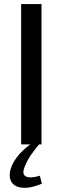

<svg xmlns="http://www.w3.org/2000/svg" viewBox="-20 -710 308 944"><path d="M184 -690V0H84V-690ZM131 -2 172 0Q151 25 132.5 51.5Q114 78 101 111Q86 148 108.5 158Q131 168 176 154L186 193Q138 213 104.5 213.5Q71 214 52 201Q33 188 29 165Q25 142 34 116Q42 91 64.5 61Q87 31 131 -2Z"/></svg>

Font: Exo 2 Medium
Style: Regular
Weight: 500
Designer: Natanael Gama
Foundry: Natanael Gama
Version: Version 2.010